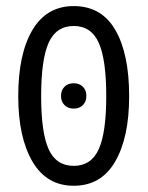

<svg xmlns="http://www.w3.org/2000/svg" viewBox="-20 -592 478 622"><path d="M218.8 9.8Q130.9 9.8 85 -68.8Q39.1 -147.5 39.1 -280.3Q39.1 -417 85 -494.6Q130.9 -572.3 218.8 -572.3Q308.6 -572.3 353.5 -495.1Q398.4 -418 398.4 -280.3Q398.4 -146.5 353 -68.4Q307.6 9.8 218.8 9.8ZM218.8 -54.7Q275.4 -54.7 299.8 -108.4Q324.2 -162.1 324.2 -280.3Q324.2 -399.4 299.8 -453.6Q275.4 -507.8 218.8 -507.8Q162.1 -507.8 137.7 -453.6Q113.3 -399.4 113.3 -280.3Q113.3 -162.1 137.7 -108.4Q162.1 -54.7 218.8 -54.7ZM218.8 -240.2Q200.2 -240.2 189 -251.5Q177.7 -262.7 177.7 -281.2Q177.7 -299.8 189 -311Q200.2 -322.3 218.8 -322.3Q237.3 -322.3 248.5 -311Q259.8 -299.8 259.8 -281.2Q259.8 -262.7 248.5 -251.5Q237.3 -240.2 218.8 -240.2Z"/></svg>

Font: Sudo Variable
Style: Regular
Weight: 400
Monospace: yes
Designer: Jens Kutilek
Foundry: Jens Kutilek
Version: Version 0.040